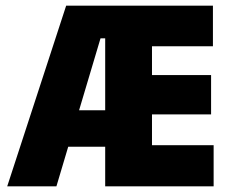

<svg xmlns="http://www.w3.org/2000/svg" viewBox="-20 -659 808 679"><path d="M5.5 0 214 -639H379.5L379 -523.5H335.5L179.5 0ZM147 -140V-269H381V-140ZM431 0V-145.5H735.5V0ZM352 0V-639H517.5V0ZM456.5 -254.5V-393.5H726.5V-254.5ZM431 -495.5V-639H733V-495.5Z"/></svg>

Font: Anek Odia SemiCondensed ExtraBold
Style: Regular
Weight: 800
Width: 4
Designer: Yesha Goshar & Mahesh Sahu (Odia), Yesha Goshar (Latin)
Foundry: Ek Type
Version: Version 1.003